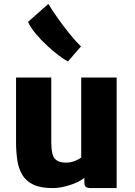

<svg xmlns="http://www.w3.org/2000/svg" viewBox="-20 -953 688 981"><path d="M249 8Q188 8 150.8 -9.5Q113.5 -27 94.2 -59Q75 -91 68.5 -134.2Q62 -177.5 62 -229V-557H242V-225Q242 -162 260.2 -142Q278.5 -122 316 -122Q341 -122 363.2 -131Q385.5 -140 395 -148V-557H576V8H445Q428 8 419.5 2.5Q411 -3 411 -21V-44Q381 -21 334.5 -6.5Q288 8 249 8ZM394 -716 327 -639Q310 -647.5 281.2 -669Q252.5 -690.5 220.8 -719.8Q189 -749 162.5 -780.8Q136 -812.5 123 -841L227 -933Q247.5 -899 277.2 -857.2Q307 -815.5 338 -777.2Q369 -739 394 -716Z"/></svg>

Font: Merriweather Sans ExtraBold
Style: Regular
Weight: 800
Designer: Eben Sorkin
Foundry: Eben Sorkin
Version: Version 2.001; ttfautohint (v1.8.3)